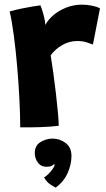

<svg xmlns="http://www.w3.org/2000/svg" viewBox="-20 -558 466 845"><path d="M179.5 -448Q191 -470.5 214.8 -491Q238.5 -511.5 271.2 -524.5Q304 -537.5 341 -537.5Q363.5 -537.5 386.2 -532.8Q409 -528 420 -521L389 -362Q378 -366.5 360.5 -372Q343 -377.5 320.5 -377.5Q285.5 -377.5 254.8 -360.2Q224 -343 203 -314.5Q208 -285 214.2 -240.2Q220.5 -195.5 226 -148Q231.5 -100.5 235 -61.5Q238.5 -22.5 238.5 -4.5Q203 0 157 1.5Q111 3 69 2.5Q69 -50 65.5 -119.5Q62 -189 55.8 -262.5Q49.5 -336 41 -400.5Q32.5 -465 22.5 -507.5Q46.5 -514.5 75.5 -520.5Q104.5 -526.5 128 -530.2Q151.5 -534 158 -534.5Q164 -520.5 171.5 -493.2Q179 -466 179.5 -448ZM225 267.5Q219 265 202.2 254.2Q185.5 243.5 174 223Q182.5 218 193 207.8Q203.5 197.5 211.5 186.2Q219.5 175 220 168Q220 164.5 219 163.5Q214.5 168.5 207 172.2Q199.5 176 185 176Q160 176 146.5 157.2Q133 138.5 133 116Q133 83 157.8 67.5Q182.5 52 212 52Q243 52 268.8 71.2Q294.5 90.5 294.5 128.5Q294.5 167 277 205Q259.5 243 225 267.5Z"/></svg>

Font: Grandstander
Style: Bold
Weight: 700
Designer: Tyler Finck
Foundry: Etcetera Type Co
Version: Version 1.200; ttfautohint (v1.8.3)